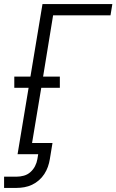

<svg xmlns="http://www.w3.org/2000/svg" viewBox="-43 -755 570 940"><path d="M-23 165V110H38Q56 110 74 105Q92 100 106 87.5Q120 75 128.5 58.5Q137 42 140 24L144 0H43L97 -325H27V-380H106L165 -735H507L498 -680H217L168 -380H250V-325H159L114 -55H214L201 24Q198 43 191.5 61.5Q185 80 174 97Q163 114 147.5 127.5Q132 141 114 149.5Q96 158 76.5 161.5Q57 165 38 165Z"/></svg>

Font: Iosevka Curly Light Oblique
Style: Regular
Weight: 300
Italic angle: -9°
Monospace: yes
Designer: Belleve Invis
Foundry: Belleve Invis
Version: Version 11.1.0; ttfautohint (v1.8.3)